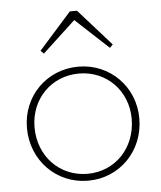

<svg xmlns="http://www.w3.org/2000/svg" viewBox="-52 -749 676 805"><g transform="rotate(-5 286.5 -347.0)"><path d="M287 10C419 10 523 -94 523 -232C523 -366 419 -470 287 -470C153 -470 50 -366 50 -232C50 -96 153 10 287 10ZM82 -232C82 -351 170 -441 287 -441C403 -441 491 -351 491 -233C491 -110 403 -19 287 -19C170 -19 82 -110 82 -232ZM135 -550 148 -537 287 -666 426 -537 439 -550 302 -704H272Z"/></g></svg>

Font: MV Cash Thin
Style: Regular
Weight: 100
Designer: Rodrigo Fuenzalida
Foundry: fragTYPE
Version: Version 1.100;Glyphs 3.1.2 (3151)